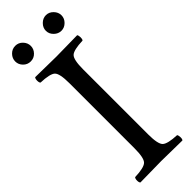

<svg xmlns="http://www.w3.org/2000/svg" viewBox="-270 -820 837 837"><g transform="rotate(-45 148.5 -401.5)"><path d="M209.5 -723.4Q194.8 -737.8 194.8 -756.8Q194.8 -775.9 209.5 -790.5Q224.1 -805.2 243.2 -805.2Q262.2 -805.2 276.6 -790.5Q291 -775.9 291 -756.8Q291 -737.8 276.6 -723.4Q262.2 -709 243.2 -709Q224.1 -709 209.5 -723.4ZM20 -723.4Q5.9 -737.8 5.9 -756.8Q5.9 -775.9 20 -790.5Q34.2 -805.2 54.2 -805.2Q74.2 -805.2 88.1 -790.5Q102.1 -775.9 102.1 -756.8Q102.1 -737.8 88.1 -723.4Q74.2 -709 54.2 -709Q34.2 -709 20 -723.4ZM190.9 -122.1Q190.9 -62 206.5 -47.6Q222.2 -33.2 277.8 -30.8Q281.7 -25.9 282 -13.9Q282.2 -2 277.8 2Q188 0 148.9 0Q108.9 0 19 2Q14.2 -2 14.2 -13.9Q14.2 -25.9 19 -30.8Q75.2 -32.7 90.6 -47.4Q106 -62 106 -122.1V-522.9Q106 -583 90.6 -597.4Q75.2 -611.8 19 -613.8Q14.2 -617.7 14.2 -629.9Q14.2 -642.1 19 -647Q113.3 -645 147.9 -645Q189.9 -645 277.8 -647Q281.7 -642.1 282 -630.1Q282.2 -618.2 277.8 -613.8Q221.7 -611.8 206.3 -597.4Q190.9 -583 190.9 -522.9Z"/></g></svg>

Font: Linux Libertine O
Style: Regular
Weight: 400
Designer: Philipp H. Poll
Foundry: Philipp H. Poll
Version: Version 5.3.0